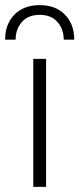

<svg xmlns="http://www.w3.org/2000/svg" viewBox="-41 -730 310 750"><path d="M139 -500V0H89V-500ZM249 -575H208Q208 -616 183.5 -644Q159 -672 114 -672Q69 -672 44.5 -644Q20 -616 20 -575H-21Q-21 -636 15.5 -673Q52 -710 114 -710Q176 -710 212.5 -673Q249 -636 249 -575Z"/></svg>

Font: Work Sans Light
Style: Regular
Weight: 300
Designer: Wei Huang
Foundry: Wei Huang
Version: Version 2.012; ttfautohint (v1.8.3)